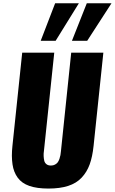

<svg xmlns="http://www.w3.org/2000/svg" viewBox="-20 -1128 694 1161"><path d="M226.1 -881.3H316.4L457 -1108.4H313.5ZM415 -881.3H507.3L654.3 -1108.4H504.9ZM272.9 12.2C319.5 12.2 359.3 6.8 392.3 -3.9C425.4 -14.6 452.5 -31.2 473.6 -53.7C494.8 -76.2 511 -102.9 522.2 -133.8C533.4 -164.7 541.3 -202.1 545.9 -246.1L605 -809.6H410.6L348.6 -214.4C347.7 -204.9 346.6 -196.9 345.5 -190.2C344.3 -183.5 342.3 -175.9 339.4 -167.2C336.4 -158.6 332.9 -151.6 328.9 -146.2C324.8 -140.9 319.3 -136.3 312.3 -132.6C305.3 -128.8 297.2 -127 288.1 -127C276.7 -127 267.6 -129.7 260.7 -135.3C253.9 -140.8 249.5 -147.8 247.6 -156.2C245.6 -164.7 244.4 -174.1 243.9 -184.3C243.4 -194.6 244 -204.6 245.6 -214.4L308.1 -809.6H114.3L55.2 -246.1C52.9 -224.6 51.8 -204.6 51.8 -186C52.1 -166.8 53.4 -149.4 55.7 -133.8C60.2 -102.9 70.6 -76.2 86.9 -53.7C103.2 -31.2 126.6 -14.6 157.2 -3.9C187.8 6.8 226.4 12.2 272.9 12.2Z"/></svg>

Font: Oswald
Style: Heavy
Weight: 800
Designer: Vernon Adams
Foundry: Vernon Adams
Version: 3.0; ttfautohint (v0.95.6-bc232) -l 8 -r 50 -G 200 -x 0 -w "